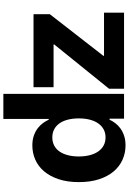

<svg xmlns="http://www.w3.org/2000/svg" viewBox="170 -938 776 1157"><g transform="rotate(-90 558.5 -359.0)"><path d="M40.1 -272Q40.1 -342.3 57.9 -394.9Q75.6 -447.4 105.8 -482.6Q136 -517.8 176.1 -535.2Q216.3 -552.6 261 -552.6Q295.1 -552.6 320.8 -543.3Q346.6 -534.1 365.2 -519.7Q383.9 -505.3 396.3 -487.9Q408.7 -470.5 416.2 -453.8H420.8V-727.3H571.7V0H422.6V-87.4H416.2Q408.4 -70.3 395.6 -53.1Q382.8 -35.9 364 -22.2Q345.2 -8.5 319.8 0.2Q294.4 8.9 261.4 8.9Q214.8 8.9 174.4 -9.4Q133.9 -27.7 104 -63.2Q74.2 -98.7 57.2 -151.1Q40.1 -203.5 40.1 -272ZM869.7 -420.8V-424.7H611.9V-545.5H1051.8V-447.1L801.1 -124.6V-120.7H1061.1V0H602.6V-90.2ZM309.3 -111.5Q336.6 -111.5 358 -123Q379.3 -134.6 394 -155.7Q408.7 -176.8 416.4 -206.5Q424 -236.2 424 -272.7Q424 -309.3 416.4 -338.8Q408.7 -368.3 394.2 -389Q379.6 -409.8 358.3 -421Q337 -432.2 309.3 -432.2Q281.2 -432.2 259.8 -420.6Q238.3 -409.1 223.9 -388Q209.5 -366.8 202.1 -337.5Q194.6 -308.2 194.6 -272.7Q194.6 -237.2 202.1 -207.6Q209.5 -177.9 224.1 -156.6Q238.6 -135.3 260.1 -123.4Q281.6 -111.5 309.3 -111.5Z"/></g></svg>

Font: Cannonade
Style: Bold
Weight: 700
Designer: Rasmus Andersson
Foundry: rsms
Version: Version 3.012;git-f93a4a705